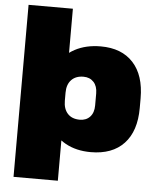

<svg xmlns="http://www.w3.org/2000/svg" viewBox="-60 -791 842 1023"><g transform="rotate(5 360.5 -280.0)"><path d="M449 13Q371 13 313.5 -19Q256 -51 224.5 -110.5Q193 -170 192 -251V-290Q193 -372 225 -431Q257 -490 316 -521.5Q375 -553 454 -553Q566 -553 627.5 -486Q689 -419 689 -296V-244Q689 -120 626.5 -53.5Q564 13 449 13ZM51 -740H288V-371V180H51ZM376 -154Q410 -154 430.5 -176Q451 -198 451 -237V-301Q451 -340 430.5 -362Q410 -384 376 -384Q335 -384 311.5 -359.5Q288 -335 288 -291V-248Q288 -204 311 -179Q334 -154 376 -154Z"/></g></svg>

Font: Pathway Extreme SemiCondensed Black
Style: Regular
Weight: 900
Width: 4
Version: Version 1.001;gftools[0.9.26]